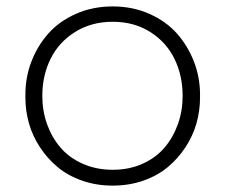

<svg xmlns="http://www.w3.org/2000/svg" viewBox="-20 -561 701 598"><path d="M59.1 -256.8V-267.1Q59.1 -319.8 77.6 -368.7Q96.2 -417.5 130.1 -456.1Q164.1 -494.6 216.3 -517.8Q268.6 -541 331.1 -541Q393.1 -541 445.3 -517.8Q497.6 -494.6 531.5 -456.1Q565.4 -417.5 584.2 -368.7Q603 -319.8 603 -267.1V-256.8Q603 -215.8 591.8 -176.5Q580.6 -137.2 557.6 -102.3Q534.7 -67.4 502.9 -40.8Q471.2 -14.2 426.8 1.5Q382.3 17.1 331.1 17.1Q279.8 17.1 235.4 1.5Q190.9 -14.2 159.2 -40.8Q127.4 -67.4 104.5 -102.3Q81.5 -137.2 70.3 -176.5Q59.1 -215.8 59.1 -256.8ZM548.8 -262.2Q548.8 -325.7 523.4 -377.7Q498 -429.7 447.8 -461.4Q397.5 -493.2 331.1 -493.2Q264.6 -493.2 213.9 -461.4Q163.1 -429.7 137.5 -377.7Q111.8 -325.7 111.8 -262.2Q111.8 -215.8 126.5 -174.6Q141.1 -133.3 168.2 -101.6Q195.3 -69.8 237.5 -51Q279.8 -32.2 331.1 -32.2Q382.3 -32.2 424.1 -51Q465.8 -69.8 492.7 -101.6Q519.5 -133.3 534.2 -174.6Q548.8 -215.8 548.8 -262.2Z"/></svg>

Font: Sora ExtraLight
Style: Regular
Weight: 200
Designer: Jonathan Barnbrook, Julián Moncada
Foundry: Barnbrook Fonts
Version: Version 2.000